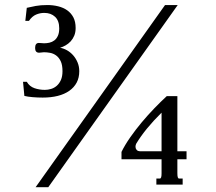

<svg xmlns="http://www.w3.org/2000/svg" viewBox="-20 -747 875 777"><path d="M159.2 -694.8Q142.1 -694.8 126 -688Q109.9 -681.2 97.2 -662.6H82.5L88.4 -715.3Q105 -719.2 124.5 -722.9Q144 -726.6 171.9 -726.6Q194.8 -726.6 215.6 -721.4Q236.3 -716.3 252 -705.3Q267.6 -694.3 276.9 -676.8Q286.1 -659.2 286.1 -633.8Q286.1 -616.2 280.5 -602.8Q274.9 -589.4 265.9 -579.6Q256.8 -569.8 245.6 -563.5Q234.4 -557.1 223.1 -553.7Q237.3 -551.3 251.2 -543.5Q265.1 -535.6 276.1 -523.2Q287.1 -510.7 293.9 -494.4Q300.8 -478 300.8 -459Q300.8 -432.6 290.3 -412.8Q279.8 -393.1 260.3 -379.4Q240.7 -365.7 213.6 -358.9Q186.5 -352.1 152.8 -352.1Q132.3 -352.1 112.1 -353.8Q91.8 -355.5 78.6 -358.9L73.2 -416H88.4Q99.6 -397 119.6 -390.1Q139.6 -383.3 161.6 -383.3Q174.3 -383.3 187 -387.2Q199.7 -391.1 210 -400.1Q220.2 -409.2 226.6 -423.6Q232.9 -438 232.9 -459Q232.9 -484.4 225.6 -499.5Q218.3 -514.6 207 -522.7Q195.8 -530.8 182.6 -533.2Q169.4 -535.6 157.7 -535.6Q153.8 -535.6 148.7 -534.7Q143.6 -533.7 138.2 -533.7Q122.1 -533.7 122.1 -552.7Q122.1 -573.2 137.2 -573.2Q143.6 -573.2 148.7 -572.5Q153.8 -571.8 158.2 -571.8Q168.9 -571.8 179.9 -574.2Q190.9 -576.7 199.7 -583.3Q208.5 -589.8 214.1 -601.8Q219.7 -613.8 219.7 -632.3Q219.7 -663.1 202.9 -679Q186 -694.8 159.2 -694.8ZM124 10.7 647.9 -726.6H699.2L175.3 10.7ZM633.8 -134.8V-291Q601.1 -258.8 575.4 -227.5Q549.8 -196.3 531.2 -165.5Q528.3 -159.7 528.3 -152.8Q528.3 -146 533 -140.4Q537.6 -134.8 548.8 -134.8ZM633.8 -102.5H471.7V-132.3Q485.4 -160.2 506.8 -190.9Q528.3 -221.7 553.2 -251.5Q578.1 -281.2 604.5 -308.6Q630.9 -335.9 654.8 -357.9H697.8V-134.8H734.9V-102.5H697.8V-46.4Q697.8 -34.2 699.5 -29.3Q701.2 -24.4 705.1 -24.4H719.2V0H612.8V-24.4H626.5Q630.4 -24.4 632.1 -29.3Q633.8 -34.2 633.8 -45.4Z"/></svg>

Font: Arian Grqi
Style: Regular
Weight: 400
Designer: Ruben Hakobyan (Tarumian)
Foundry: Ruben Hakobyan (Tarumian)
Version: Version 1.003